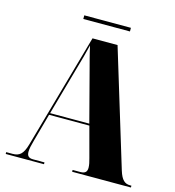

<svg xmlns="http://www.w3.org/2000/svg" viewBox="-119 -922 934 1022"><g transform="rotate(15 348.0 -410.5)"><path d="M219 -801H476V-821H219ZM6 0H217V-10H154C130 -10 120 -20 120 -43C120 -59 125 -81 133 -109L175 -261H397L442 -93C447 -75 451 -58 451 -43C451 -23 443 -10 415 -10H372V0H696V-10H689C659 -10 641 -26 626 -74L431 -714H293L114 -81C98 -25 78 -10 41 -10H6ZM178 -271 256 -548C268 -588 279 -629 290 -674C300 -627 313 -581 322 -546L394 -271Z"/></g></svg>

Font: Noto Serif Display Condensed Black
Style: Regular
Weight: 900
Width: 3
Designer: Monotype Design Team
Foundry: Monotype Imaging Inc.
Version: Version 2.009